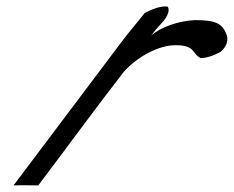

<svg xmlns="http://www.w3.org/2000/svg" viewBox="-20 -550 709 582"><path d="M21 12C48 11 70 12 96 12C183 -103 268 -220 355 -332C394 -376 459 -413 512 -413C574 -413 561 -387 588 -374C606 -374 627 -381 649 -393C673 -414 671 -435 666 -447C653 -481 629 -489 571 -489C522 -487 467 -468 438 -442C447 -454 458 -467 470 -480C491 -502 495 -522 488 -530C467 -533 437 -521 418 -510C395 -480 370 -452 350 -425Z"/></svg>

Font: Snowfall
Style: SuperObl
Weight: 400
Designer: Jasper
Foundry: Cannot Into Space Fonts
Version: Version 0.9